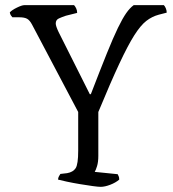

<svg xmlns="http://www.w3.org/2000/svg" viewBox="-20 -724 672 744"><path d="M370 0Q361 0 339 -3Q317 -6 290 -10.5Q263 -15 239.5 -20Q216 -25 205 -28Q205 -35 208.5 -41Q212 -47 214 -50L240 -53Q263 -57 273 -72Q283 -87 283 -140V-290L104 -629Q95 -646 84.5 -651.5Q74 -657 55 -657H28Q26 -659 22.5 -664Q19 -669 18 -676Q26 -685 45.5 -694.5Q65 -704 74 -704H267Q271 -700 275 -692Q279 -684 279 -674L235 -663Q220 -658 208 -652.5Q196 -647 196 -633Q196 -623 207 -600L328 -359H332Q369 -455 394 -517Q419 -579 437 -616Q455 -653 469 -673Q483 -693 498 -704H615Q619 -700 622.5 -692Q626 -684 626 -675L595 -667Q569 -660 547 -643Q525 -626 500.5 -587.5Q476 -549 442.5 -477.5Q409 -406 361 -290V-120Q361 -96 356 -80Q351 -64 347 -58L436 -49Q438 -45 440 -40.5Q442 -36 442 -28Q428 -16 407 -8Q386 0 370 0Z"/></svg>

Font: Texturina ExtraLight
Style: Regular
Weight: 200
Designer: Guillermo Torres Carreño
Foundry: Omnibus-Type
Version: Version 1.002; ttfautohint (v1.8.3)